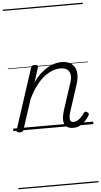

<svg xmlns="http://www.w3.org/2000/svg" viewBox="-84 -1027 813 1544"><g transform="rotate(-5 323.0 -255.0)"><path d="M483 16Q455 16 437 6Q419 -4 411.5 -23.5Q404 -43 406.5 -70.5Q409 -98 420 -133L488 -340Q502 -380 499 -409Q496 -438 476.5 -453.5Q457 -469 419 -469Q389 -469 355.5 -456.5Q322 -444 288 -417.5Q254 -391 221.5 -347.5Q189 -304 160 -243L82 -4Q79 6 72.5 10.5Q66 15 51 15Q39 15 31 10Q23 5 27 -6L186 -494Q190 -506 196.5 -510.5Q203 -515 216 -515Q233 -515 239 -509Q245 -503 241 -491L203 -373Q231 -415 261.5 -442.5Q292 -470 322 -487.5Q352 -505 380 -512Q408 -519 433 -519Q483 -519 513 -497Q543 -475 551 -431.5Q559 -388 537 -323L469 -114Q461 -87 460 -68.5Q459 -50 466.5 -40.5Q474 -31 490 -31Q507 -31 522.5 -40.5Q538 -50 552 -64.5Q566 -79 575 -94Q580 -101 587 -104Q594 -107 604 -100Q615 -94 616 -86.5Q617 -79 612 -71Q601 -52 582 -31.5Q563 -11 538.5 2.5Q514 16 483 16ZM0 460H646V470H0ZM0 -20H646V0H0ZM0 -505H646V-500H0ZM0 -980H646V-970H0Z"/></g></svg>

Font: Playwrite NO Guides
Style: Regular
Weight: 400
Designer: Veronika Burian, José Scaglione
Foundry: TypeTogether
Version: Version 1.003